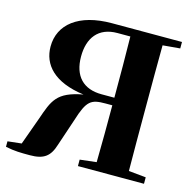

<svg xmlns="http://www.w3.org/2000/svg" viewBox="-110 -857 978 977"><g transform="rotate(15 379.5 -368.5)"><path d="M404 -384C307 -384 253 -440 253 -543C253 -641 301 -706 401 -706H469C471 -606 471 -504 471 -384ZM730 -713V-747H361C186 -747 90 -668 90 -552C90 -457 156 -380 315 -359C179 -334 164 -285 128 -181L76 -37L3 -29V0C52 10 84 10 131 10C205 10 236 -14 256 -79L304 -222C338 -331 359 -344 435 -344H471C471 -242 471 -143 469 -44L382 -34V0H730V-34L639 -43C638 -144 638 -247 638 -351V-395C638 -499 638 -602 639 -705Z"/></g></svg>

Font: Noto Serif TC Black
Style: Regular
Weight: 900
Version: Version 1.001;PS 1.001;hotconv 16.6.54;makeotf.lib2.5.65590